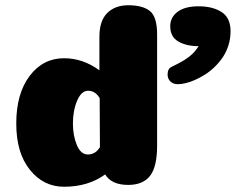

<svg xmlns="http://www.w3.org/2000/svg" viewBox="-20 -705 935 732"><path d="M579 -150Q579 -69 552 -34.5Q525 0 469 0Q405 0 381 -40Q316 7 224 7Q146 7 94 -57.5Q42 -122 42 -234Q42 -348 93 -415.5Q144 -483 224 -483Q296 -483 359 -437V-565Q359 -626 389 -655.5Q419 -685 469 -685Q524 -685 551.5 -663Q579 -641 579 -574ZM361 -144 360 -331Q343 -359 316 -359Q290 -359 274 -321Q258 -283 258 -234Q258 -188 273 -152Q288 -116 315 -116Q344 -116 361 -144ZM629 -605Q629 -639 657 -660Q685 -681 737 -681Q791 -681 825 -659Q859 -637 859 -586Q859 -558 851 -532.5Q843 -507 829.5 -487Q816 -467 798.5 -450Q781 -433 762 -421Q743 -409 724 -400.5Q705 -392 688 -388Q671 -384 658 -384Q640 -384 629.5 -394.5Q619 -405 619 -421Q619 -443 634 -450Q665 -465 682 -475.5Q699 -486 712.5 -498.5Q726 -511 737 -529Q690 -529 659.5 -547Q629 -565 629 -605Z"/></svg>

Font: Coiny
Style: Regular
Weight: 400
Version: Version 001.001